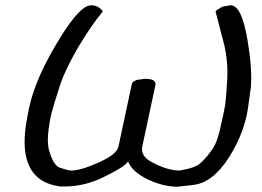

<svg xmlns="http://www.w3.org/2000/svg" viewBox="-20 -705 992 726"><path d="M207 0Q73 -18 73 -169Q73 -214 85 -272L90 -297Q115 -415 211 -568Q283 -683 323 -685Q324 -685 325 -685Q352 -685 369 -662Q344 -632 321.5 -598.5Q299 -565 276 -527Q251 -484 234 -448.5Q217 -413 207 -383Q195 -347 187 -320Q179 -293 174 -274Q161 -215 161 -176Q161 -152 166 -135Q183 -76 209 -70Q221 -66 230.5 -63.5Q240 -61 248 -60Q285 -60 349 -89Q422 -120 428 -151L478 -385Q480 -396 491 -400Q496 -404 529 -407Q568 -407 568 -387Q568 -386 568 -385L518 -151Q517 -146 517 -140Q517 -111 556 -91Q609 -62 657 -60Q706 -68 725 -79Q748 -92 779 -135Q788 -147 795 -162.5Q802 -178 807 -197Q810 -205 814 -225Q818 -244 825 -275L832 -311Q832 -314 834 -333Q836 -352 838 -387Q840 -409 840 -430Q840 -480 829 -531Q828 -535 795 -662Q796 -666 820 -679Q823 -681 852 -685Q894 -685 916 -553Q925 -498 927.5 -465Q930 -432 930 -412Q930 -394 929 -379Q924 -344 920.5 -316.5Q917 -289 913 -270Q896 -190 846 -110Q784 -14 712 -6Q694 -4 678.5 -2Q663 0 651 1Q599 1 542 -25Q479 -55 464 -95Q455 -76 377 -38Q303 0 225 0Z"/></svg>

Font: New Athena Unicode
Style: Italic
Weight: 400
Designer: J. Rusten 1997; rev. by R. Hancock 2001, 2002, rev. by D. Mastronarde 2002-2019
Foundry: Society for Classical Studies (formerly American Philological Association)
Version: Version 5.008